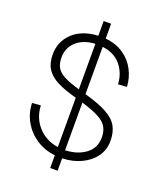

<svg xmlns="http://www.w3.org/2000/svg" viewBox="-160 -901 920 1094"><g transform="rotate(20 300.0 -354.5)"><path d="M277 91V14Q214 7 164 -25.5Q114 -58 84.5 -109Q55 -160 53 -222L105 -226Q108 -152 155 -99.5Q202 -47 277 -36V-335Q205 -354 159 -377.5Q113 -401 91 -435.5Q69 -470 69 -523Q69 -601 124.5 -653.5Q180 -706 277 -711V-800H322V-710Q387 -704 432.5 -672.5Q478 -641 502.5 -594Q527 -547 530 -493L477 -489Q474 -555 434.5 -603Q395 -651 322 -660V-373Q409 -349 458 -322Q507 -295 527 -259Q547 -223 547 -171Q547 -116 517 -75Q487 -34 436 -10Q385 14 322 16V91ZM122 -523Q122 -486 136 -462Q150 -438 184 -420.5Q218 -403 277 -386V-662Q205 -658 163.5 -620Q122 -582 122 -523ZM494 -173Q494 -208 480 -234Q466 -260 429 -280.5Q392 -301 322 -322V-33Q397 -36 445.5 -72.5Q494 -109 494 -173Z"/></g></svg>

Font: Geist Mono UltraLight
Style: Regular
Weight: 200
Monospace: yes
Designer: Basement.studio, Andrés Briganti, Mateo Zaragoza
Foundry: Basement.studio, Vercel, Andrés Briganti, Guido Ferreyra, Mateo Zaragoza
Version: Version 1.400; ttfautohint (v1.8.4.7-5d5b)